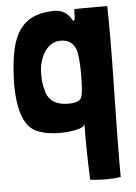

<svg xmlns="http://www.w3.org/2000/svg" viewBox="-52 -539 557 787"><g transform="rotate(-5 227.0 -145.5)"><path d="M287 192Q282 86 284 -25Q280 -6 213 1Q143 7 92 -12Q11 -41 11 -215Q14 -343 40 -402Q77 -490 179 -497Q246 -506 272 -454Q276 -445 282 -458L283 -491Q283 -497 284 -498Q292 -499 419 -499Q422 -391 418 -192Q413 55 413 138V204Q384 209 334 208Q287 206 287 203ZM227 -114Q269 -114 279 -133Q288 -151 288 -229Q288 -305 278 -333Q262 -374 216 -374Q175 -374 149 -334Q125 -296 125 -243Q125 -204 132 -185Q143 -114 227 -114Z"/></g></svg>

Font: Londrina Solid
Style: Regular
Weight: 400
Designer: Marcelo Magalhaes
Foundry: Marcelo Magalh„es
Version: Version 1.001 2011